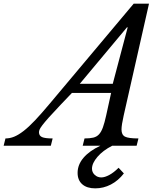

<svg xmlns="http://www.w3.org/2000/svg" viewBox="-128 -800 911 1054"><path d="M552 152Q521 192 480.5 213Q440 234 395 234Q349 234 323.5 211.5Q298 189 298 149Q298 104 330.5 66Q363 28 423 0H326L336 -40Q365 -40 384 -44.5Q403 -49 415.5 -62.5Q428 -76 437 -101Q446 -126 455 -167L482 -290H267L204 -224Q163 -181 139.5 -154.5Q116 -128 104 -112Q92 -96 89 -88Q86 -80 86 -74Q86 -55 102.5 -47.5Q119 -40 161 -40L151 0H-108L-98 -40Q-74 -40 -50.5 -49.5Q-27 -59 1.5 -81Q30 -103 64.5 -139.5Q99 -176 145 -231L606 -780H690L551 -166Q539 -113 539 -89Q539 -60 558 -50Q577 -40 632 -40L622 0H488Q437 26 407 61Q377 96 377 126Q377 146 392 160Q407 174 428 174Q447 174 472 160.5Q497 147 523 121ZM491 -340 573 -650H569L310 -340Z"/></svg>

Font: SVN-Libre Baskerville
Style: Italic
Weight: 400
Italic angle: -14°
Designer: Pablo Impallari, Rodrigo Fuenzalida
Foundry: Pablo Impallari, Rodrigo Fuenzalida
Version: Version 1.000; ttfautohint (v1.8.4)